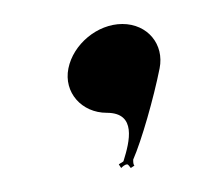

<svg xmlns="http://www.w3.org/2000/svg" viewBox="-20 -98 180 160"><path d="M37 -41C33 -21 48 -4 69 -4C94 -4 88 20 83 36C83 37 80 38 79 39L81 42C82 41 84 39 86 39C87 39 88 41 89 42L92 40C91 39 91 37 91 35C98 19 108 -16 113 -41C117 -61 103 -78 82 -78C61 -78 41 -61 37 -41Z"/></svg>

Font: Armata Saber
Style: RgIta
Weight: 400
Designer: Jasper
Foundry: Cannot Into Space Fonts
Version: Version 0.970